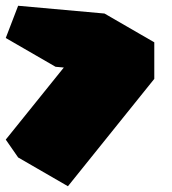

<svg xmlns="http://www.w3.org/2000/svg" viewBox="-63 -772 599 667"><path d="M473 -498 173 -125 130 -187 395 -516 130 -540 173 -652 473 -625ZM473 -625 173 -652 0 -752 300 -725ZM395 -516 130 -187 -43 -287 222 -616ZM130 -187 173 -125 0 -225 -43 -287ZM173 -652 130 -540 -43 -640 0 -752Z"/></svg>

Font: Nabla Normal
Style: Regular
Weight: 400
Designer: Arthur Reinders Folmer
Version: Version 1.000